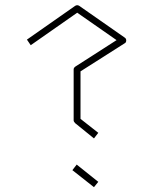

<svg xmlns="http://www.w3.org/2000/svg" viewBox="-20 -778 563 756"><path d="M471 -630Q477 -626 477 -619Q477 -610 470 -607L297 -497V-310L367 -255L350 -233L276 -293Q270 -299 270 -304V-505Q270 -511 277 -516L439 -620L284 -728L101 -600L86 -622L276 -755Q284 -760 292 -755ZM350 -41 265 -108 282 -130 367 -62Z"/></svg>

Font: Envoyer
Style: Regular
Weight: 400
Version: Version 0.1